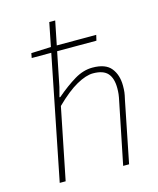

<svg xmlns="http://www.w3.org/2000/svg" viewBox="-109 -799 723 877"><g transform="rotate(-15 252.0 -361.0)"><path d="M64 0 208 -722H236L176 -424L164 -378H168Q216 -419 258.5 -444.5Q301 -470 344 -470Q406 -470 432 -437.5Q458 -405 458 -354Q458 -336 456.5 -323.5Q455 -311 450 -290L392 0H364L422 -286Q427 -309 428.5 -322Q430 -335 430 -350Q430 -397 409 -420.5Q388 -444 340 -444Q307 -444 262 -419Q217 -394 160 -338L92 0ZM88 -584 92 -606 186 -610H400L394 -584Z"/></g></svg>

Font: Source Sans 3
Style: Italic
Weight: 200
Italic angle: -11°
Designer: Paul D. Hunt
Foundry: Adobe
Version: Version 3.046;hotconv 1.0.118;makeotfexe 2.5.65603